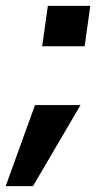

<svg xmlns="http://www.w3.org/2000/svg" viewBox="-70 -491 330 658"><path d="M-50.5 147H43L206 -131H50ZM74.5 -332.5H220L239.5 -471H94Z"/></svg>

Font: HK Grotesk ExtraBold
Style: Italic
Weight: 800
Italic angle: -16°
Designer: Alfredo Marco Pradil
Foundry: Hanken Design Co.
Version: Version 3.001;FEAKit 1.0